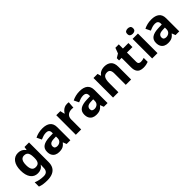

<svg xmlns="http://www.w3.org/2000/svg" viewBox="244 -2153 3787 3787"><g transform="rotate(-45 2137.5 -260.0)"><path d="M255 -556Q305 -556 345 -536Q385 -516 413 -476H417L429 -546H555V1Q555 79 524.5 132Q494 185 433 212.5Q372 240 282 240Q224 240 174.5 233Q125 226 78 208V89Q128 110 181.5 120.5Q235 131 291 131Q349 131 377.5 100Q406 69 406 7V-4Q406 -21 407.5 -39Q409 -57 410 -71H406Q378 -28 339 -9Q300 10 251 10Q154 10 99.5 -64.5Q45 -139 45 -272Q45 -406 101 -481Q157 -556 255 -556ZM302 -435Q267 -435 243.5 -416.5Q220 -398 208.5 -361.5Q197 -325 197 -270Q197 -188 223 -147.5Q249 -107 304 -107Q333 -107 354 -114.5Q375 -122 388.5 -139.5Q402 -157 409 -185Q416 -213 416 -253V-271Q416 -330 404 -366Q392 -402 367 -418.5Q342 -435 302 -435Z M935 -557Q1045 -557 1103.5 -509.5Q1162 -462 1162 -364V0H1058L1029 -74H1025Q1002 -45 977.5 -26Q953 -7 921.5 1.5Q890 10 844 10Q796 10 757.5 -8.5Q719 -27 697 -65.5Q675 -104 675 -163Q675 -250 736 -291.5Q797 -333 919 -337L1014 -340V-364Q1014 -407 991.5 -427Q969 -447 929 -447Q889 -447 851 -435.5Q813 -424 775 -407L726 -508Q770 -531 823.5 -544Q877 -557 935 -557ZM956 -251Q884 -249 856 -225Q828 -201 828 -162Q828 -128 848 -113.5Q868 -99 900 -99Q948 -99 981 -127.5Q1014 -156 1014 -208V-253Z M1620 -556Q1631 -556 1646 -555Q1661 -554 1670 -552L1659 -412Q1652 -414 1638.5 -415.5Q1625 -417 1615 -417Q1586 -417 1559 -409.5Q1532 -402 1510.5 -386Q1489 -370 1476.5 -343.5Q1464 -317 1464 -278V0H1315V-546H1428L1450 -454H1457Q1473 -482 1497 -505Q1521 -528 1552.5 -542Q1584 -556 1620 -556Z M1973 -557Q2083 -557 2141.5 -509.5Q2200 -462 2200 -364V0H2096L2067 -74H2063Q2040 -45 2015.5 -26Q1991 -7 1959.5 1.5Q1928 10 1882 10Q1834 10 1795.5 -8.5Q1757 -27 1735 -65.5Q1713 -104 1713 -163Q1713 -250 1774 -291.5Q1835 -333 1957 -337L2052 -340V-364Q2052 -407 2029.5 -427Q2007 -447 1967 -447Q1927 -447 1889 -435.5Q1851 -424 1813 -407L1764 -508Q1808 -531 1861.5 -544Q1915 -557 1973 -557ZM1994 -251Q1922 -249 1894 -225Q1866 -201 1866 -162Q1866 -128 1886 -113.5Q1906 -99 1938 -99Q1986 -99 2019 -127.5Q2052 -156 2052 -208V-253Z M2663 -556Q2751 -556 2804 -508.5Q2857 -461 2857 -356V0H2708V-319Q2708 -378 2687 -407.5Q2666 -437 2620 -437Q2552 -437 2527 -390.5Q2502 -344 2502 -257V0H2353V-546H2467L2487 -476H2495Q2513 -504 2539 -521.5Q2565 -539 2597 -547.5Q2629 -556 2663 -556Z M3240 -109Q3265 -109 3288 -114Q3311 -119 3334 -126V-15Q3310 -5 3274.5 2.5Q3239 10 3197 10Q3148 10 3109.5 -6Q3071 -22 3048.5 -61.5Q3026 -101 3026 -171V-434H2955V-497L3037 -547L3080 -662H3175V-546H3328V-434H3175V-171Q3175 -140 3193 -124.5Q3211 -109 3240 -109Z M3593 -546V0H3444V-546ZM3519 -760Q3552 -760 3576 -744.5Q3600 -729 3600 -686.8Q3600 -646 3576 -630Q3552 -614 3519 -614Q3484.7 -614 3461.4 -630Q3438 -646 3438 -686.8Q3438 -729 3461.4 -744.5Q3484.7 -760 3519 -760Z M3973 -557Q4083 -557 4141.5 -509.5Q4200 -462 4200 -364V0H4096L4067 -74H4063Q4040 -45 4015.5 -26Q3991 -7 3959.5 1.5Q3928 10 3882 10Q3834 10 3795.5 -8.5Q3757 -27 3735 -65.5Q3713 -104 3713 -163Q3713 -250 3774 -291.5Q3835 -333 3957 -337L4052 -340V-364Q4052 -407 4029.5 -427Q4007 -447 3967 -447Q3927 -447 3889 -435.5Q3851 -424 3813 -407L3764 -508Q3808 -531 3861.5 -544Q3915 -557 3973 -557ZM3994 -251Q3922 -249 3894 -225Q3866 -201 3866 -162Q3866 -128 3886 -113.5Q3906 -99 3938 -99Q3986 -99 4019 -127.5Q4052 -156 4052 -208V-253Z"/></g></svg>

Font: Noto Sans Tamil
Style: Regular
Weight: 400
Designer: Jelle Bosma - Monotype Design Team
Foundry: Monotype Imaging Inc.
Version: Version 2.003